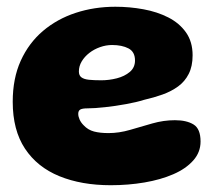

<svg xmlns="http://www.w3.org/2000/svg" viewBox="-20 -510 647 572"><path d="M309.9 41.8Q222.8 41.8 156.9 14.9Q91 -12 54.4 -67.2Q17.9 -122.4 17.9 -206.8Q17.9 -276.4 41.8 -329.1Q65.8 -381.9 107.9 -417.7Q150.1 -453.5 205.5 -471.7Q260.9 -489.9 323.6 -489.9Q366.2 -489.9 407.2 -482.4Q448.1 -475 481.3 -458.1Q514.5 -441.2 534.1 -413.4Q553.8 -385.6 553.8 -345.2Q553.8 -312.4 542.2 -289.8Q530.8 -267.2 510.6 -252.5Q490.4 -237.8 464.2 -228.4Q438 -219.1 408.6 -212.4Q387.4 -205.6 355.9 -199.9Q324.4 -194.1 293.1 -190.7Q261.8 -187.2 240.6 -187.2Q225.4 -187.2 219.2 -183.7Q213.1 -180.1 213.1 -170.8Q213.1 -162.9 217.2 -153.7Q221.4 -144.5 229.2 -136.8Q242.1 -122.9 260.1 -118.2Q278 -113.5 303.4 -113.5Q334.8 -113.5 367.6 -123.1Q400.5 -132.8 433.9 -142.3Q467.4 -151.9 501.1 -151.9Q535.9 -151.9 556.7 -139.1Q577.5 -126.2 577.5 -88.5Q577.5 -56.2 555.6 -31.8Q533.8 -7.2 496.2 9.1Q458.6 25.4 410.4 33.6Q362.2 41.8 309.9 41.8ZM281.8 -270.8Q304.9 -270.8 328 -276.7Q351.1 -282.6 366.7 -295.7Q382.2 -308.8 382.2 -329.8Q382.2 -355.6 362.8 -365.8Q343.4 -375.9 314 -375.9Q295.8 -375.9 278.1 -369.6Q260.4 -363.4 246.2 -352.4Q232 -341.4 223.5 -327.2Q215 -313 215 -297Q215 -285.4 222.3 -279.8Q229.6 -274.1 244.6 -272.4Q259.5 -270.8 281.8 -270.8Z"/></svg>

Font: Gluten Thin
Style: Regular
Weight: 100
Designer: Tyler Finck
Foundry: Etcetera Type Company
Version: Version 1.300